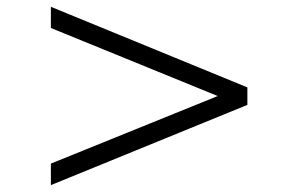

<svg xmlns="http://www.w3.org/2000/svg" viewBox="-20 -579 873 562"><path d="M704.1 -272 128.9 -37.1V-100.1L617.2 -297.9L128.9 -497.1V-559.1L704.1 -323.2Z"/></svg>

Font: Ezra SIL SR
Style: Regular
Weight: 400
Designer: Development by SIL's NRSI team. OpenType tables by Ralph Hancock ( hancock@dircon.co.uk ).
Foundry: Development by SIL's NRSI team.
Version: Version 2.51; 2007